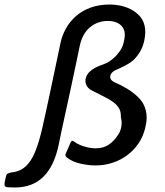

<svg xmlns="http://www.w3.org/2000/svg" viewBox="-84 -728 735 853"><path d="M-18 105Q-37 105 -48.5 104Q-60 103 -63 98Q-64 94 -64 89.5Q-64 85 -63 80Q-61 71 -59 62Q-57 53 -54 46Q-45 40 -36 38.5Q-27 37 -19 36Q1 32 19 20Q37 8 53 -16.5Q69 -41 83 -83Q97 -125 111 -191Q120 -229 131.5 -284.5Q143 -340 157 -405Q171 -470 185 -538Q192 -571 209 -601.5Q226 -632 253 -656Q280 -680 318 -694Q356 -708 404 -708Q424 -708 448 -703.5Q472 -699 494.5 -688Q517 -677 534.5 -659Q552 -641 558.5 -613.5Q565 -586 557 -548Q552 -524 541 -503.5Q530 -483 512 -464Q497 -450 476.5 -439Q456 -428 435 -419Q416 -411 409.5 -400Q403 -389 407 -379Q411 -369 424 -363Q452 -351 480.5 -334Q509 -317 531 -295Q555 -272 563.5 -238.5Q572 -205 563 -168Q552 -114 519 -74.5Q486 -35 439.5 -14Q393 7 339 7Q310 7 273.5 -1Q237 -9 212 -29Q209 -32 207.5 -35Q206 -38 207 -43Q213 -56 218.5 -69Q224 -82 229 -94Q233 -103 237 -102.5Q241 -102 245 -99Q255 -91 271.5 -84Q288 -77 306.5 -73Q325 -69 340 -69Q376 -69 399.5 -85.5Q423 -102 437 -124Q450 -140 454.5 -162.5Q459 -185 453 -208Q454 -231 445 -246.5Q436 -262 419 -274.5Q402 -287 378.5 -298.5Q355 -310 326 -325Q304 -335 297.5 -355.5Q291 -376 304.5 -397.5Q318 -419 356 -435Q371 -440 387 -447Q403 -454 421 -470Q436 -483 449.5 -502.5Q463 -522 468 -551Q474 -580 465.5 -598.5Q457 -617 438.5 -626Q420 -635 395 -635Q350 -635 316 -607Q282 -579 270 -523Q265 -498 257.5 -462.5Q250 -427 241 -384.5Q232 -342 222.5 -298Q213 -254 204 -213.5Q195 -173 188 -140Q181 -107 177 -86Q157 10 108.5 57.5Q60 105 -18 105Z"/></svg>

Font: Glory Thin Medium
Style: Italic
Weight: 500
Italic angle: -12°
Version: Version 1.011